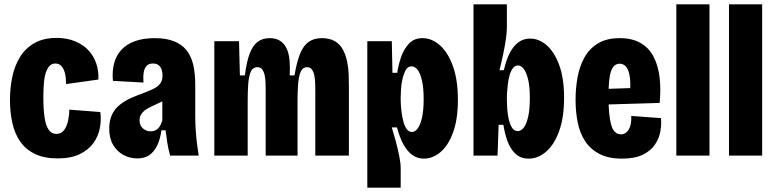

<svg xmlns="http://www.w3.org/2000/svg" viewBox="-20 -718 3582 886"><path d="M246 13Q184 13 141.5 -7.5Q99 -28 73.5 -64.5Q48 -101 37 -150.5Q26 -200 26 -257Q26 -313 37 -364.5Q48 -416 73 -456Q98 -496 139.5 -519.5Q181 -543 241 -543Q289 -543 326.5 -527.5Q364 -512 388.5 -485.5Q413 -459 424.5 -424Q436 -389 434 -351L285 -330Q285 -357 280 -378.5Q275 -400 264 -412.5Q253 -425 235 -425Q221 -425 210.5 -415.5Q200 -406 193 -387.5Q186 -369 183 -339.5Q180 -310 180 -269Q180 -215 185.5 -177Q191 -139 204.5 -119.5Q218 -100 240 -100Q263 -100 276 -118Q289 -136 294.5 -162.5Q300 -189 300 -212L443 -201Q448 -163 440.5 -125.5Q433 -88 410.5 -57Q388 -26 347.5 -6.5Q307 13 246 13Z M613 13Q579 13 549.5 -3Q520 -19 502 -49.5Q484 -80 484 -125Q484 -164 498 -191.5Q512 -219 536 -237Q560 -255 587.5 -267Q615 -279 643 -289Q670 -299 689 -308.5Q708 -318 719 -332Q730 -346 730 -370Q730 -385 725.5 -397.5Q721 -410 711.5 -417.5Q702 -425 685 -425Q668 -425 657.5 -415Q647 -405 643.5 -385.5Q640 -366 642 -337L501 -345Q497 -389 506.5 -425.5Q516 -462 540 -488Q564 -514 602.5 -528Q641 -542 694 -542Q746 -542 782 -528Q818 -514 840 -487Q862 -460 871.5 -420Q881 -380 881 -326V-179Q881 -152 883 -119.5Q885 -87 889 -55.5Q893 -24 897 0H765Q756 -33 752 -59.5Q748 -86 744 -117H725Q719 -74 704.5 -45Q690 -16 668 -1.5Q646 13 613 13ZM675 -112Q688 -112 697 -116.5Q706 -121 712 -128Q718 -135 722 -144Q726 -153 729 -162V-281L762 -272Q750 -261 734.5 -253Q719 -245 703.5 -238Q688 -231 673.5 -224Q659 -217 648 -208.5Q637 -200 630.5 -189Q624 -178 624 -163Q624 -139 639.5 -125.5Q655 -112 675 -112Z M969 0V-335V-528H1083L1087 -370H1110Q1118 -434 1132.5 -471.5Q1147 -509 1169.5 -525.5Q1192 -542 1224 -542Q1253 -542 1272 -530Q1291 -518 1302 -495.5Q1313 -473 1316 -441.5Q1319 -410 1317 -370H1339Q1350 -435 1365.5 -472Q1381 -509 1405.5 -525.5Q1430 -542 1465 -542Q1502 -542 1526 -527.5Q1550 -513 1563 -488Q1576 -463 1582 -433.5Q1588 -404 1589 -374.5Q1590 -345 1590 -320V0H1435V-296Q1435 -313 1434.5 -333Q1434 -353 1430.5 -370Q1427 -387 1419 -397.5Q1411 -408 1397 -408Q1376 -408 1367 -385.5Q1358 -363 1355.5 -327.5Q1353 -292 1353 -256V0H1206V-296Q1206 -314 1205.5 -333.5Q1205 -353 1201.5 -370Q1198 -387 1190 -397.5Q1182 -408 1168 -408Q1145 -408 1136 -384Q1127 -360 1125 -324.5Q1123 -289 1123 -254V0Z M1675 148V-253V-528H1788L1791 -382H1813Q1819 -422 1832 -458Q1845 -494 1868.5 -518Q1892 -542 1930 -542Q1973 -542 2010.5 -508.5Q2048 -475 2070.5 -411.5Q2093 -348 2093 -258Q2093 -168 2071 -107.5Q2049 -47 2013 -16.5Q1977 14 1936 14Q1906 14 1882.5 -3Q1859 -20 1841.5 -52Q1824 -84 1812 -130H1788Q1797 -101 1806.5 -65.5Q1816 -30 1822.5 3Q1829 36 1829 57V148ZM1881 -109Q1895 -109 1907 -124.5Q1919 -140 1927 -173.5Q1935 -207 1935 -260Q1935 -314 1927 -347.5Q1919 -381 1906.5 -396.5Q1894 -412 1879 -412Q1862 -412 1852.5 -395Q1843 -378 1837.5 -354Q1832 -330 1830.5 -306Q1829 -282 1829 -268V-254Q1829 -248 1830 -231.5Q1831 -215 1834 -194Q1837 -173 1842.5 -153.5Q1848 -134 1857.5 -121.5Q1867 -109 1881 -109Z M2420 14Q2382 14 2358 -9Q2334 -32 2321.5 -67.5Q2309 -103 2303 -142H2281L2276 0H2165V-265V-698H2319V-590Q2319 -570 2315 -541Q2311 -512 2303.5 -475.5Q2296 -439 2285 -394H2305Q2316 -442 2332.5 -474Q2349 -506 2372.5 -523Q2396 -540 2426 -540Q2468 -540 2503.5 -508.5Q2539 -477 2561 -416.5Q2583 -356 2583 -267Q2583 -177 2560.5 -114Q2538 -51 2500.5 -18.5Q2463 14 2420 14ZM2369 -113Q2384 -113 2396.5 -128.5Q2409 -144 2417 -178Q2425 -212 2425 -265Q2425 -318 2417 -351.5Q2409 -385 2396.5 -400.5Q2384 -416 2371 -416Q2356 -416 2346.5 -403Q2337 -390 2331.5 -370.5Q2326 -351 2323.5 -330Q2321 -309 2320 -292.5Q2319 -276 2319 -270V-256Q2319 -242 2320.5 -218Q2322 -194 2327 -170.5Q2332 -147 2342 -130Q2352 -113 2369 -113Z M2850 14Q2788 14 2746.5 -7.5Q2705 -29 2680.5 -66Q2656 -103 2646 -152.5Q2636 -202 2636 -258Q2636 -310 2645 -360.5Q2654 -411 2676.5 -452Q2699 -493 2739 -517.5Q2779 -542 2840 -542Q2898 -542 2937 -519Q2976 -496 2997 -454.5Q3018 -413 3024 -358.5Q3030 -304 3024 -243L2754 -235V-307L2904 -312L2887 -281Q2891 -337 2885.5 -368Q2880 -399 2868 -411.5Q2856 -424 2839 -424Q2820 -424 2808.5 -407.5Q2797 -391 2792.5 -357.5Q2788 -324 2788 -271Q2788 -185 2800.5 -141.5Q2813 -98 2846 -98Q2857 -98 2866 -104Q2875 -110 2881.5 -120.5Q2888 -131 2891 -147Q2894 -163 2893 -183L3030 -173Q3033 -145 3027.5 -112.5Q3022 -80 3002.5 -51Q2983 -22 2946 -4Q2909 14 2850 14Z M3101 0V-698H3254V0Z M3344 0V-698H3497V0Z"/></svg>

Font: Bricolage Grotesque Condensed ExtraBold
Style: Regular
Weight: 800
Width: 3
Designer: Mathieu Triay
Foundry: Atelier Triay
Version: Version 1.000;gftools[0.9.30]